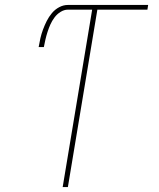

<svg xmlns="http://www.w3.org/2000/svg" viewBox="-20 -755 640 775"><path d="M233 0 352 -716H254Q239 -716 224.5 -707Q210 -698 200 -684.5Q190 -671 183.5 -656.5Q177 -642 172 -626.5Q167 -611 163.5 -596Q160 -581 157 -565H136Q139 -583 143 -600.5Q147 -618 153.5 -635.5Q160 -653 168.5 -670Q177 -687 189.5 -702Q202 -717 219 -726Q236 -735 254 -735H578L575 -716H373L254 0Z"/></svg>

Font: Iosevka Curly ThExObl
Style: Regular
Weight: 100
Width: 7
Italic angle: -9°
Monospace: yes
Designer: Belleve Invis
Foundry: Belleve Invis
Version: Version 11.1.0; ttfautohint (v1.8.3)